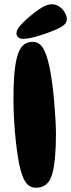

<svg xmlns="http://www.w3.org/2000/svg" viewBox="-20 -921 333 899"><path d="M149 -42Q118 -42 100.5 -67Q83 -92 70 -151Q62 -192 55.5 -247Q49 -302 46 -357.5Q43 -413 43 -455Q43 -561 52.5 -619.5Q62 -678 81.5 -701.5Q101 -725 132 -725Q162 -725 179.5 -699Q197 -673 210 -615Q217 -584 223 -541.5Q229 -499 233 -453.5Q237 -408 239.5 -366Q242 -324 242 -293Q242 -167 224 -104.5Q206 -42 149 -42ZM57 -765Q57 -781 74 -800.5Q91 -820 119 -844Q151 -871 176.5 -886Q202 -901 222 -901Q243 -901 259 -889.5Q275 -878 284 -861.5Q293 -845 293 -832Q293 -812 273 -799Q253 -786 224 -775Q187 -760 148.5 -749.5Q110 -739 88 -739Q73 -739 65 -747Q57 -755 57 -765Z"/></svg>

Font: DynaPuff Condensed Medium
Style: Regular
Weight: 500
Width: 3
Designer: Toshi Omagari, Jennifer Daniel
Foundry: Google Fonts
Version: Version 2.000; ttfautohint (v1.8.4.7-5d5b)